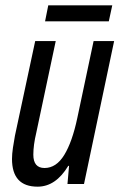

<svg xmlns="http://www.w3.org/2000/svg" viewBox="-20 -690 453 720"><path d="M121 10Q189 10 236 -68H239L233 0H295L408 -536H331L270 -248Q251 -158 221 -109Q191 -60 147 -60Q105 -60 105 -110Q105 -146 116 -192L189 -536H112L36 -181Q32 -160 28.5 -136Q25 -112 25 -94Q25 10 121 10ZM149 -610 161 -670H401L388 -610Z"/></svg>

Font: Noto Sans UI Condensed
Style: Italic
Weight: 400
Width: 3
Italic angle: -12°
Designer: Monotype Design Team
Foundry: Monotype Imaging Inc.
Version: Version 1.901